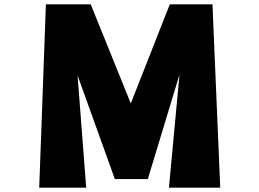

<svg xmlns="http://www.w3.org/2000/svg" viewBox="-20 -870 1204 891"><path d="M162 1 193 -850H401L587 -390L768 -850H966L1002 1H764L813 -524L666 -39H513L340 -520L380 1Z"/></svg>

Font: OpenDyslexic
Style: Bold
Weight: 800
Designer: Abbie Gonzalez
Version: Version 0.920;hotconv 1.0.109;makeotfexe 2.5.65596